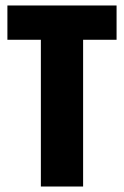

<svg xmlns="http://www.w3.org/2000/svg" viewBox="-20 -680 452 700"><path d="M129 0V-660H283V0ZM7 -535V-660H405V-535Z"/></svg>

Font: Bricolage Grotesque 48pt Condensed ExtraBold
Style: Regular
Weight: 800
Width: 3
Designer: Mathieu Triay
Foundry: Atelier Triay
Version: Version 1.001;gftools[0.9.33.dev8+g029e19f]